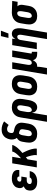

<svg xmlns="http://www.w3.org/2000/svg" viewBox="1504 -2302 1014 4061"><g transform="rotate(-90 2010.5 -272.0)"><path d="M200 8Q174 8 148 4.5Q122 1 98.5 -8.5Q75 -18 56 -34.5Q37 -51 25.5 -73Q14 -95 11 -121Q8 -147 13 -174Q15 -191 21.5 -207.5Q28 -224 40.5 -237.5Q53 -251 68.5 -260.5Q84 -270 100 -276Q89 -285 80 -297Q71 -309 66.5 -323.5Q62 -338 61.5 -354Q61 -370 64 -386Q67 -407 76.5 -428.5Q86 -450 102 -467Q118 -484 138 -496.5Q158 -509 179.5 -516Q201 -523 223 -525.5Q245 -528 267 -528Q290 -528 313.5 -525.5Q337 -523 358.5 -515.5Q380 -508 398 -495.5Q416 -483 428 -465Q440 -447 444 -424Q448 -401 444 -377L443 -370H306V-372Q308 -382 304.5 -391Q301 -400 294 -405Q287 -410 277 -412Q267 -414 257 -414Q247 -414 237 -411.5Q227 -409 218.5 -402.5Q210 -396 205 -386.5Q200 -377 199 -368Q197 -358 200.5 -349Q204 -340 212 -335.5Q220 -331 229 -329Q238 -327 248 -327H306L287 -213H229Q216 -213 203 -211Q190 -209 178 -202Q166 -195 158 -183.5Q150 -172 148 -159Q146 -147 150 -135.5Q154 -124 163.5 -117.5Q173 -111 185 -108.5Q197 -106 210 -106Q221 -106 233 -107.5Q245 -109 256 -114.5Q267 -120 275.5 -129.5Q284 -139 286 -150H423L422 -148Q418 -125 407.5 -102Q397 -79 380 -60Q363 -41 341 -27.5Q319 -14 295.5 -6Q272 2 248 5Q224 8 200 8Z M500 0 586 -520H724L693 -334Q708 -347 723 -361Q738 -375 752 -389.5Q766 -404 779 -419Q792 -434 803.5 -450Q815 -466 824 -484Q833 -502 836 -520H974Q970 -498 959.5 -477.5Q949 -457 935.5 -438Q922 -419 906.5 -401.5Q891 -384 874.5 -367.5Q858 -351 840.5 -335.5Q823 -320 805 -305Q817 -281 828.5 -257.5Q840 -234 850.5 -209.5Q861 -185 870 -160Q879 -135 885.5 -109Q892 -83 896 -55.5Q900 -28 896 0H758Q763 -31 759.5 -61Q756 -91 749 -119.5Q742 -148 733.5 -176Q725 -204 716 -231Q704 -222 692.5 -213Q681 -204 670 -195L638 0Z M1208 8Q1177 8 1148 2Q1119 -4 1095.5 -18.5Q1072 -33 1055.5 -56Q1039 -79 1031 -106.5Q1023 -134 1023.5 -164Q1024 -194 1029 -225L1043 -308Q1046 -325 1052 -342Q1058 -359 1068.5 -374Q1079 -389 1093.5 -401.5Q1108 -414 1124 -423Q1112 -436 1104.5 -453Q1097 -470 1093.5 -488.5Q1090 -507 1089.5 -526Q1089 -545 1092 -565Q1096 -589 1105 -612.5Q1114 -636 1127.5 -657.5Q1141 -679 1161 -696Q1181 -713 1203.5 -724Q1226 -735 1250.5 -739.5Q1275 -744 1299 -744Q1347 -744 1391 -730Q1435 -716 1473 -692L1398 -596Q1379 -610 1356.5 -619.5Q1334 -629 1309 -629Q1294 -629 1278.5 -623.5Q1263 -618 1252 -606.5Q1241 -595 1235.5 -580Q1230 -565 1228 -550Q1225 -534 1228 -519Q1231 -504 1242.5 -495.5Q1254 -487 1269 -484Q1284 -481 1299 -478Q1314 -475 1328.5 -470.5Q1343 -466 1356.5 -460.5Q1370 -455 1382 -447Q1394 -439 1404.5 -429Q1415 -419 1423 -406.5Q1431 -394 1436 -380.5Q1441 -367 1443.5 -352Q1446 -337 1445.5 -321.5Q1445 -306 1443 -290.5Q1441 -275 1439 -259L1425 -175Q1421 -151 1412 -126Q1403 -101 1388 -79Q1373 -57 1352 -39.5Q1331 -22 1307.5 -11Q1284 0 1258 4Q1232 8 1208 8ZM1208 -106Q1223 -106 1239 -113.5Q1255 -121 1265.5 -134Q1276 -147 1281.5 -162.5Q1287 -178 1290 -194L1304 -278Q1306 -291 1307 -305Q1308 -319 1304 -331.5Q1300 -344 1290 -352.5Q1280 -361 1268 -365.5Q1256 -370 1243 -372.5Q1230 -375 1216 -377Q1208 -368 1201 -357.5Q1194 -347 1189.5 -335.5Q1185 -324 1182.5 -312.5Q1180 -301 1178 -289L1164 -206Q1162 -195 1161 -184Q1160 -173 1161 -162.5Q1162 -152 1164.5 -142Q1167 -132 1172.5 -123.5Q1178 -115 1187.5 -110.5Q1197 -106 1208 -106Z M1602 215H1464L1557 -345Q1561 -369 1569 -393.5Q1577 -418 1591.5 -440Q1606 -462 1626.5 -479.5Q1647 -497 1671 -508Q1695 -519 1720 -523.5Q1745 -528 1769 -528Q1799 -528 1828 -522Q1857 -516 1880 -501Q1903 -486 1919.5 -463Q1936 -440 1943 -412.5Q1950 -385 1950 -355Q1950 -325 1945 -295L1925 -175Q1921 -155 1916 -134.5Q1911 -114 1902.5 -94Q1894 -74 1882 -55Q1870 -36 1853 -21.5Q1836 -7 1814.5 0.5Q1793 8 1772 8Q1749 8 1727.5 0Q1706 -8 1690.5 -23.5Q1675 -39 1666.5 -60Q1658 -81 1655 -104ZM1712 -106Q1727 -106 1742 -114Q1757 -122 1767 -135Q1777 -148 1782 -163.5Q1787 -179 1790 -194L1810 -314Q1812 -325 1812.5 -335.5Q1813 -346 1812.5 -356.5Q1812 -367 1810 -377Q1808 -387 1803.5 -395.5Q1799 -404 1789.5 -409Q1780 -414 1769 -414Q1754 -414 1739.5 -406Q1725 -398 1714.5 -385Q1704 -372 1699 -356.5Q1694 -341 1692 -326L1674 -222Q1672 -210 1671 -198.5Q1670 -187 1670 -175Q1670 -163 1671.5 -151.5Q1673 -140 1677.5 -130Q1682 -120 1691 -113Q1700 -106 1712 -106Z M2207 8Q2177 8 2148 2Q2119 -4 2095 -18.5Q2071 -33 2055 -56Q2039 -79 2031 -107Q2023 -135 2023.5 -164.5Q2024 -194 2029 -225L2049 -345Q2053 -369 2061.5 -394Q2070 -419 2085 -441Q2100 -463 2121 -480.5Q2142 -498 2166.5 -509Q2191 -520 2216 -524Q2241 -528 2266 -528Q2296 -528 2325 -522Q2354 -516 2378 -501.5Q2402 -487 2418.5 -464Q2435 -441 2442.5 -413Q2450 -385 2450 -355.5Q2450 -326 2445 -295L2425 -175Q2421 -151 2412 -126Q2403 -101 2388 -79Q2373 -57 2352 -39.5Q2331 -22 2307 -11Q2283 0 2257.5 4Q2232 8 2207 8ZM2207 -106Q2223 -106 2239 -113.5Q2255 -121 2265.5 -134Q2276 -147 2281.5 -162.5Q2287 -178 2290 -194L2310 -314Q2312 -325 2312.5 -336Q2313 -347 2312.5 -357.5Q2312 -368 2309.5 -378Q2307 -388 2301.5 -396.5Q2296 -405 2286.5 -409.5Q2277 -414 2266 -414Q2250 -414 2234.5 -406.5Q2219 -399 2208 -386Q2197 -373 2191.5 -357.5Q2186 -342 2184 -326L2164 -206Q2162 -195 2161 -184Q2160 -173 2161 -162.5Q2162 -152 2164.5 -142Q2167 -132 2172.5 -123.5Q2178 -115 2187 -110.5Q2196 -106 2207 -106Z M2464 215 2586 -520H2724L2672 -206Q2670 -195 2669 -185Q2668 -175 2668 -164.5Q2668 -154 2670 -144Q2672 -134 2676.5 -125.5Q2681 -117 2689 -111.5Q2697 -106 2708 -106Q2721 -106 2734.5 -111.5Q2748 -117 2757.5 -127.5Q2767 -138 2772 -151Q2777 -164 2779 -178L2836 -520H2974L2909 -126Q2908 -122 2908.5 -118Q2909 -114 2911.5 -111Q2914 -108 2917.5 -107Q2921 -106 2925 -106H2945V8H2906Q2882 8 2859 4Q2836 0 2816.5 -11.5Q2797 -23 2784.5 -42Q2772 -61 2769 -84Q2760 -66 2748 -49Q2736 -32 2720.5 -18.5Q2705 -5 2685.5 1.5Q2666 8 2647 8Q2642 8 2638 7.5Q2634 7 2629 7Q2629 32 2626.5 57Q2624 82 2620 107L2602 215Z M3214 215 3302 -314Q3304 -325 3305 -335Q3306 -345 3305.5 -355.5Q3305 -366 3303.5 -376Q3302 -386 3297 -394.5Q3292 -403 3284 -408.5Q3276 -414 3265 -414Q3252 -414 3238.5 -408.5Q3225 -403 3216 -392.5Q3207 -382 3202 -369Q3197 -356 3194 -342L3138 0H3000L3086 -520H3224L3212 -450Q3221 -466 3233 -481Q3245 -496 3259.5 -507Q3274 -518 3291.5 -523Q3309 -528 3326 -528Q3352 -528 3375 -518Q3398 -508 3412.5 -489Q3427 -470 3434 -446.5Q3441 -423 3443 -398Q3445 -373 3443 -347Q3441 -321 3437 -295L3352 215ZM3238 -600 3277 -759H3392L3332 -600Z M3704 8Q3674 8 3645 2Q3616 -4 3593 -19Q3570 -34 3554 -57Q3538 -80 3530.5 -107.5Q3523 -135 3523.5 -165Q3524 -195 3529 -225L3549 -345Q3553 -369 3561.5 -393Q3570 -417 3585.5 -439Q3601 -461 3622 -478Q3643 -495 3666.5 -505.5Q3690 -516 3715 -522Q3740 -528 3764 -528H3781L4021 -520L4002 -406L3908 -409Q3919 -399 3925.5 -385.5Q3932 -372 3936 -357.5Q3940 -343 3939.5 -327Q3939 -311 3937 -295L3917 -175Q3913 -151 3905 -126.5Q3897 -102 3882 -80Q3867 -58 3847 -40.5Q3827 -23 3803 -12Q3779 -1 3753.5 3.5Q3728 8 3704 8ZM3704 -106Q3719 -106 3734 -114Q3749 -122 3759 -135Q3769 -148 3774 -163.5Q3779 -179 3782 -194L3802 -314Q3804 -330 3804.5 -345.5Q3805 -361 3802.5 -375.5Q3800 -390 3790.5 -401.5Q3781 -413 3765 -414H3758Q3743 -414 3728.5 -405.5Q3714 -397 3705 -384Q3696 -371 3691 -356Q3686 -341 3684 -326L3664 -206Q3662 -195 3661.5 -184.5Q3661 -174 3661 -163.5Q3661 -153 3663.5 -143Q3666 -133 3670.5 -124.5Q3675 -116 3684 -111Q3693 -106 3704 -106Z"/></g></svg>

Font: Iosevka Term Curly Hv Obl
Style: Regular
Weight: 900
Italic angle: -9°
Designer: Belleve Invis
Foundry: Belleve Invis
Version: Version 32.3.0